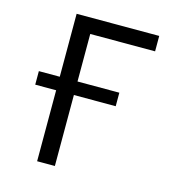

<svg xmlns="http://www.w3.org/2000/svg" viewBox="-105 -788 809 878"><g transform="rotate(15 300.0 -349.0)"><path d="M150 -400V-698H541V-625H234V-400H432V-336H234V0H150V-336H51V-400Z"/></g></svg>

Font: iA Writer Mono V
Style: Regular
Weight: 400
Designer: Mike Abbink, Paul van der Laan, Pieter van Rosmalen
Foundry: Bold Monday
Version: Version 2.000